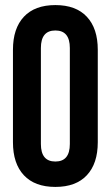

<svg xmlns="http://www.w3.org/2000/svg" viewBox="-20 -728 436 756"><path d="M141 -161Q141 -92 198 -92Q255 -92 255 -161V-539Q255 -608 198 -608Q141 -608 141 -539ZM31 -532Q31 -616 74 -662Q117 -708 198 -708Q279 -708 322 -662Q365 -616 365 -532V-168Q365 -84 322 -38Q279 8 198 8Q117 8 74 -38Q31 -84 31 -168Z"/></svg>

Font: Adderley Bold
Style: Regular
Weight: 700
Designer: gorohovskiy
Version: Version 1.003 November 13, 2017